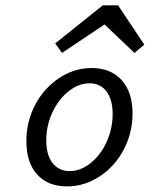

<svg xmlns="http://www.w3.org/2000/svg" viewBox="-20 -677 587 709"><path d="M227.4 11.3Q156.5 11.3 116.9 -33.1Q77.4 -77.4 77.4 -155.6Q77.4 -211.3 96.4 -260.1Q115.3 -308.9 148.8 -346Q182.3 -383.1 225.8 -404.4Q269.4 -425.8 318.5 -425.8Q388.7 -425.8 429 -381.5Q469.4 -337.1 469.4 -258.1Q469.4 -203.2 450.4 -154.4Q431.5 -105.6 398 -68.5Q364.5 -31.5 320.6 -10.1Q276.6 11.3 227.4 11.3ZM237.9 -45.2Q262.9 -45.2 285.9 -56.5Q308.9 -67.7 329 -87.5Q349.2 -107.3 364.1 -133.9Q379 -160.5 387.5 -191.5Q396 -222.6 396 -255.6Q396 -308.9 373.4 -339.1Q350.8 -369.4 310.5 -369.4Q285.5 -369.4 262.1 -358.1Q238.7 -346.8 218.5 -327Q198.4 -307.3 183.1 -280.6Q167.7 -254 159.3 -223Q150.8 -191.9 150.8 -158.9Q150.8 -105.6 173.8 -75.4Q196.8 -45.2 237.9 -45.2ZM208.9 -481.5 183.9 -516.9 359.7 -657.3H416.1L512.9 -512.1L476.6 -481.5L345.2 -606.5L404 -612.1Z"/></svg>

Font: Playfair 5pt SemiExpanded Light
Style: Italic
Weight: 300
Width: 6
Italic angle: -15.6°
Designer: Claus Eggers Sørensen
Foundry: Claus Eggers Sørensen
Version: Version 2.203